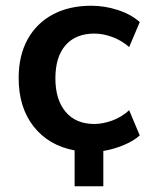

<svg xmlns="http://www.w3.org/2000/svg" viewBox="-20 -519 526 669"><path d="M240 130V5Q149 -12 97 -78.5Q45 -145 45 -247Q45 -325 76 -381.5Q107 -438 164 -468.5Q221 -499 298 -499Q345 -499 391 -484Q437 -469 467 -442L430 -355Q404 -378 371.5 -390Q339 -402 309 -402Q244 -402 208.5 -361.5Q173 -321 173 -246Q173 -172 208.5 -129.5Q244 -87 309 -87Q338 -87 371 -99Q404 -111 430 -135L467 -47Q444 -27 410 -13Q376 1 340 7V130Z"/></svg>

Font: Nunito Sans
Style: Bold
Weight: 700
Designer: Vernon Adams
Foundry: Vernon Adams
Version: Version 3.101; ttfautohint (v1.8.4.7-5d5b);gftools[0.9.27]